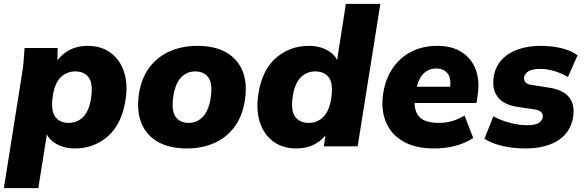

<svg xmlns="http://www.w3.org/2000/svg" viewBox="-39 -756 3022 992"><path d="M-19 216 74 -370Q80 -404 83 -439Q86 -474 88 -508H259L257 -418H242Q264 -463 308.5 -491Q353 -519 414 -519Q484 -519 532.5 -483.5Q581 -448 602 -384Q623 -320 609 -236Q589 -113 517.5 -51Q446 11 348 11Q290 11 247 -15.5Q204 -42 195 -86H207L159 216ZM315 -121Q360 -121 390.5 -151.5Q421 -182 431 -246Q443 -323 420 -355Q397 -387 350 -387Q306 -387 275 -357Q244 -327 234 -262Q222 -186 246 -153.5Q270 -121 315 -121Z M926 11Q836 11 776 -23.5Q716 -58 691 -121.5Q666 -185 679 -272Q692 -354 734 -409Q776 -464 839.5 -491.5Q903 -519 981 -519Q1072 -519 1131 -484.5Q1190 -450 1215 -387Q1240 -324 1226 -236Q1213 -154 1171.5 -99Q1130 -44 1067 -16.5Q1004 11 926 11ZM936 -121Q978 -121 1008 -151.5Q1038 -182 1049 -246Q1061 -323 1038 -355Q1015 -387 970 -387Q927 -387 897.5 -357Q868 -327 857 -262Q845 -186 867.5 -153.5Q890 -121 936 -121Z M1491 11Q1422 11 1373 -25Q1324 -61 1303.5 -125Q1283 -189 1296 -272Q1316 -396 1387.5 -457.5Q1459 -519 1557 -519Q1616 -519 1659 -492.5Q1702 -466 1710 -422H1699L1748 -736H1926L1809 0H1634L1648 -91H1664Q1642 -45 1597.5 -17Q1553 11 1491 11ZM1556 -121Q1600 -121 1631 -151.5Q1662 -182 1672 -246Q1684 -323 1660.5 -355Q1637 -387 1590 -387Q1546 -387 1515.5 -357Q1485 -327 1474 -262Q1462 -186 1485.5 -153.5Q1509 -121 1556 -121Z M2204 11Q2107 11 2044 -25.5Q1981 -62 1954.5 -126.5Q1928 -191 1941 -275Q1953 -350 1990.5 -404.5Q2028 -459 2086.5 -489Q2145 -519 2220 -519Q2298 -519 2348.5 -485.5Q2399 -452 2420 -393.5Q2441 -335 2428 -259L2423 -224H2082L2095 -308H2305L2285 -290Q2294 -347 2275 -374.5Q2256 -402 2215 -402Q2185 -402 2164 -388Q2143 -374 2130 -349.5Q2117 -325 2112 -294L2105 -250Q2097 -188 2125.5 -154.5Q2154 -121 2230 -121Q2264 -121 2295.5 -130Q2327 -139 2361 -159L2406 -43Q2363 -15 2312 -2Q2261 11 2204 11Z M2678 11Q2610 11 2554.5 -2.5Q2499 -16 2464 -39L2510 -155Q2547 -135 2593.5 -122Q2640 -109 2686 -109Q2724 -109 2743 -120Q2762 -131 2765 -150Q2768 -166 2758 -176Q2748 -186 2727 -190L2634 -204Q2562 -215 2532 -255.5Q2502 -296 2512 -359Q2520 -411 2553 -447Q2586 -483 2638 -501Q2690 -519 2753 -519Q2810 -519 2860 -507.5Q2910 -496 2945 -470L2895 -358Q2867 -376 2827.5 -388Q2788 -400 2753 -400Q2712 -400 2692 -388Q2672 -376 2669 -357Q2667 -343 2675 -332Q2683 -321 2704 -318L2798 -303Q2871 -292 2901.5 -253.5Q2932 -215 2922 -150Q2913 -96 2879.5 -60Q2846 -24 2794 -6.5Q2742 11 2678 11Z"/></svg>

Font: Mulish ExtraLight Black
Style: Italic
Weight: 900
Italic angle: -9°
Version: Version 3.603